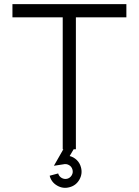

<svg xmlns="http://www.w3.org/2000/svg" viewBox="-20 -720 670 926"><path d="M589.5 -700V-636.5H346V0H282.5V-636.5H40V-700ZM315 183Q284 191.5 255.8 175.2Q227.5 159 219.5 127.5L260.5 116.5Q264.5 130.5 277.2 138Q290 145.5 304.5 142Q318.5 138 326 125.2Q333.5 112.5 329.5 98Q325.5 83.5 312.8 76.2Q300 69 285.5 72.5L240 79.5L300 -25.5L337.5 -4L316 32.5Q335.5 37.5 350.2 51.8Q365 66 370.5 87Q379 118 362.8 146.5Q346.5 175 315 183Z"/></svg>

Font: Urbanist Light
Style: Regular
Weight: 300
Designer: Corey Hu
Foundry: Corey Hu
Version: Version 1.330; ttfautohint (v1.8.4.7-5d5b)